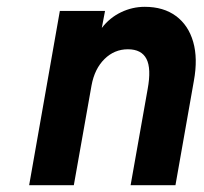

<svg xmlns="http://www.w3.org/2000/svg" viewBox="-20 -543 598 563"><path d="M65.5 0 155.5 -511H288L278.5 -461Q301.5 -491 334.8 -507Q368 -523 404.5 -523Q459.5 -523 496 -496Q532.5 -469 546.5 -420.2Q560.5 -371.5 548.5 -306L494.5 0H363L413 -282Q424 -342 409.5 -370.2Q395 -398.5 355 -398.5Q315.5 -398.5 286.5 -370Q257.5 -341.5 248.5 -293L196.5 0Z"/></svg>

Font: Overpass ExtraBold
Style: Italic
Weight: 800
Italic angle: -10°
Designer: Delve Withrington, Dave Bailey, Thomas Jockin
Foundry: Delve Fonts LLC
Version: Version 4.000